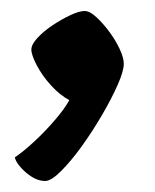

<svg xmlns="http://www.w3.org/2000/svg" viewBox="-20 -183 282 349"><path d="M62 146Q50 146 38 138.5Q26 131 17 120.5Q8 110 7 103Q22 93 42 74.5Q62 56 80 35Q98 14 106 -1Q89 -10 73 -27.5Q57 -45 47 -64Q37 -83 37 -93Q37 -102 48 -114Q59 -126 75.5 -137Q92 -148 108 -155.5Q124 -163 134 -163Q143 -163 155 -152Q167 -141 178.5 -125.5Q190 -110 197.5 -94Q205 -78 205 -67Q205 -54 194 -29Q183 -4 165.5 26Q148 56 128.5 83Q109 110 91 128Q73 146 62 146Z"/></svg>

Font: Texturina 12pt
Style: Bold
Weight: 700
Designer: Guillermo Torres Carreño
Foundry: Omnibus-Type
Version: Version 1.002